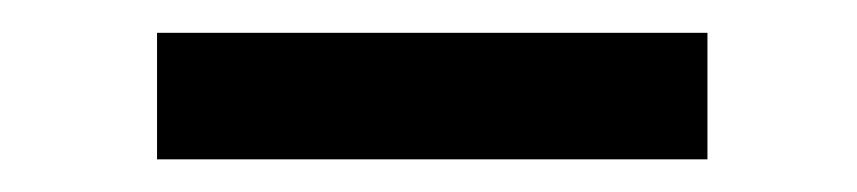

<svg xmlns="http://www.w3.org/2000/svg" viewBox="-20 -728 522 117"><path d="M411.1 -630.9H75.7V-708H411.1Z"/></svg>

Font: Roboto Medium
Style: Regular
Weight: 500
Designer: Google
Version: Version 2.134; 2016; ttfautohint (v1.6)